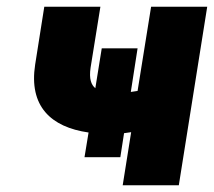

<svg xmlns="http://www.w3.org/2000/svg" viewBox="-20 -548 633 568"><path d="M84 -357C65 -234 130 -172 242 -156L230 -83H336L347 -154C352 -155 361 -156 368 -157L343 0H509L593 -528H427L387 -279C382 -278 373 -277 367 -276L387 -405H281L262 -287C250 -297 243 -314 248 -348L277 -528H111Z"/></svg>

Font: Asimov Pro
Style: UltObl
Weight: 900
Designer: Google
Version: Version 2.000980; 2014